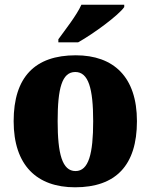

<svg xmlns="http://www.w3.org/2000/svg" viewBox="-20 -786 641 816"><path d="M228 -619V-606H312C378 -643 484 -721 508 -756V-766H326C306 -721 256 -658 228 -619ZM299 10C472 10 562 -83 562 -271C562 -459 463 -551 302 -551C129 -551 38 -459 38 -271C38 -83 137 10 299 10ZM301 -59C244 -59 225 -133 225 -271C225 -410 243 -480 300 -480C356 -480 376 -410 376 -271C376 -133 357 -59 301 -59Z"/></svg>

Font: Noto Serif Georgian SemiCondensed Black
Style: Regular
Weight: 900
Width: 4
Designer: Monotype Design Team, Akaki Razmadze
Foundry: Google LLC
Version: Version 2.003